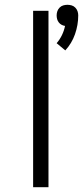

<svg xmlns="http://www.w3.org/2000/svg" viewBox="-20 -780 346 800"><path d="M252 -570 216 -600Q229 -615 238 -633.5Q247 -652 251 -672Q244 -673 237 -676.5Q230 -680 225 -686.5Q220 -693 218 -700.5Q216 -708 216 -716Q216 -725 219 -733.5Q222 -742 228.5 -748.5Q235 -755 243.5 -757.5Q252 -760 261 -760Q270 -760 278.5 -757.5Q287 -755 293.5 -748.5Q300 -742 303 -733.5Q306 -725 306 -716Q306 -676 292.5 -637.5Q279 -599 252 -570ZM118 0V-735H182V0Z"/></svg>

Font: Iosevka Aile Custom Light
Style: Regular
Weight: 300
Designer: Belleve Invis
Foundry: Belleve Invis
Version: Version 17.0.2; ttfautohint (v1.8.3)